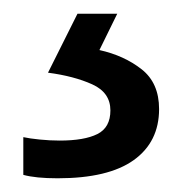

<svg xmlns="http://www.w3.org/2000/svg" viewBox="-20 -20 265 280"><path d="M212 139Q212 187 175 213.5Q138 240 64 240Q32 240 14 235V180Q23 182 38 183.5Q53 185 67 185Q103 185 122 175.5Q141 166 141 141Q141 115 114.5 103Q88 91 50 86L93 0H151L125 53Q161 61 186.5 81Q212 101 212 139Z"/></svg>

Font: Noto Sans Mandaic
Style: Regular
Weight: 400
Designer: Monotype Design Team
Foundry: Monotype Imaging Inc.
Version: Version 2.002; ttfautohint (v1.8.4.7-5d5b)